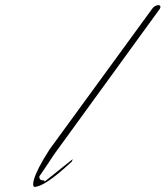

<svg xmlns="http://www.w3.org/2000/svg" viewBox="-20 -714 645 748"><path d="M190.4 -112 602.2 -679C607.7 -688 604.6 -694 596.6 -694C588.6 -694 577.7 -688 572.2 -679L173.2 -132C98.1 -16 106.3 14 114.3 14C140.3 14 187.6 -17 260.2 -85L263.2 -94L153.2 -6C157.6 -11 144.1 -12 143.1 -12C136.1 -12 131.1 -22 134 -28C144.4 -43 172.6 -84 190.4 -112Z"/></svg>

Font: MewTooHand
Style: UltimateItaWide
Weight: 400
Designer: Mew Too, Robert Jablonski
Version: Version 0.77